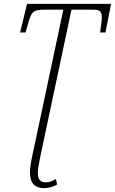

<svg xmlns="http://www.w3.org/2000/svg" viewBox="-20 -734 595 994"><path d="M208 240C233 240 256 233 276 221L269 193C251 204 233 210 217 210C192 210 176 199 176 161C176 144 181 112 188 80L350 -684H461C497 -684 507 -675 507 -644C507 -627 503 -599 498 -566H526L555 -714H120L84 -566H112L125 -610C142 -672 150 -684 212 -684H308L146 78C140 106 135 140 135 159C135 215 161 240 208 240Z"/></svg>

Font: Noto Serif Condensed ExtraLight
Style: Italic
Weight: 200
Width: 3
Italic angle: -12°
Designer: Monotype Design Team
Foundry: Monotype Imaging Inc.
Version: Version 2.013